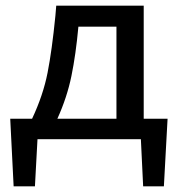

<svg xmlns="http://www.w3.org/2000/svg" viewBox="-20 -490 630 676"><path d="M570 -72 557 166H484L476 0H112L103 166H28L16 -72H93Q132 -155 147.5 -234Q163 -313 175 -434L178 -470H486V-72ZM390 -72V-396H256Q247 -298 231.5 -222.5Q216 -147 182 -72Z"/></svg>

Font: Ysabeau SC Semibold
Style: Regular
Weight: 600
Designer: Christian Thalmann (Catharsis Fonts)
Version: Version 0.003